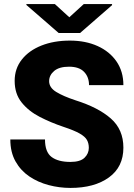

<svg xmlns="http://www.w3.org/2000/svg" viewBox="-20 -922 666 952"><path d="M420.4 -189Q420.4 -211.4 411.1 -228Q401.9 -244.6 375 -260Q348.1 -275.4 294.9 -293Q232.4 -314 177 -342.5Q121.6 -371.1 87.2 -414.1Q52.7 -457 52.7 -521Q52.7 -582 88.4 -627Q124 -671.9 185.8 -696.3Q247.6 -720.7 326.2 -720.7Q404.3 -720.7 464.1 -693.6Q523.9 -666.5 557.9 -616.9Q591.8 -567.4 591.8 -500H421.4Q421.4 -540.5 396.7 -565.9Q372.1 -591.3 322.3 -591.3Q273.4 -591.3 248.5 -570.1Q223.6 -548.8 223.6 -519.5Q223.6 -487.8 258.5 -466.3Q293.5 -444.8 354 -424.8Q467.3 -389.2 529.5 -334.5Q591.8 -279.8 591.8 -189.9Q591.8 -94.2 520 -42.2Q448.2 9.8 329.1 9.8Q274.4 9.8 221.4 -4.2Q168.5 -18.1 125.5 -47.1Q82.5 -76.2 56.9 -121.8Q31.2 -167.5 31.2 -230.5H203.1Q203.1 -168 235.8 -143.6Q268.6 -119.1 329.1 -119.1Q377.9 -119.1 399.2 -139.9Q420.4 -160.6 420.4 -189ZM252 -901.9 323.7 -836.4 395.5 -901.9H535.6V-896.5L377 -758.3H271L110.8 -897.5V-901.9Z"/></svg>

Font: Vazirmatn UI FD Black
Style: Regular
Weight: 900
Designer: Saber Rastikerdar
Foundry: Saber Rastikerdar
Version: Version 33.003